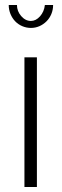

<svg xmlns="http://www.w3.org/2000/svg" viewBox="-20 -750 247 770"><path d="M78 0V-520H128V0ZM104 -666Q124 -666 140.5 -684.5Q157 -703 160 -730H193Q193 -711 186 -694Q179 -677 166.5 -664.5Q154 -652 138 -645Q122 -638 104 -638Q86 -638 69.5 -645Q53 -652 41 -664.5Q29 -677 22 -694Q15 -711 15 -730H48Q48 -705 65 -685.5Q82 -666 104 -666Z"/></svg>

Font: Oxford Sans
Style: Regular
Weight: 300
Designer: Matt McInerney, Pablo Impallari, Rodrigo Fuenzalida
Foundry: Matt McInerney, Pablo Impallari, Rodrigo Fuenzalida
Version: Version 3.000g; ttfautohint (v1.5) -l 8 -r 28 -G 28 -x 14 -D